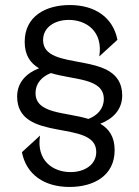

<svg xmlns="http://www.w3.org/2000/svg" viewBox="-20 -730 553 762"><path d="M48 -347C48 -160 362 -260 362 -127C362 -75 314 -47 260 -47C191 -47 123 -92 139 -192L67 -126C84 -38 155 12 256 12C351 12 435 -32 435 -134C435 -188 412 -219 378 -239C428 -258 465 -295 465 -351C465 -538 151 -438 151 -571C151 -623 199 -651 253 -651C322 -651 390 -606 374 -506L446 -572C429 -660 358 -710 257 -710C162 -710 78 -666 78 -564C78 -510 101 -479 135 -459C85 -440 48 -403 48 -347ZM121 -361C121 -399 146 -426 182 -440C273 -412 392 -421 392 -337C392 -299 367 -272 331 -258C240 -286 121 -277 121 -361Z"/></svg>

Font: Absans
Style: Regular
Weight: 400
Designer: Valerio Monopoli
Version: Version 1.200;Glyphs 3.2 (3217)